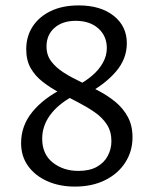

<svg xmlns="http://www.w3.org/2000/svg" viewBox="-20 -684 557 710"><path d="M257 6Q200 6 155 -14Q110 -34 84 -70Q58 -106 58 -155Q58 -219 99.5 -270Q141 -321 215 -358L249 -328Q194 -298 165 -258Q136 -218 136 -171Q136 -114 175 -83Q214 -52 270 -52Q311 -52 338 -67Q365 -82 378.5 -107.5Q392 -133 392 -162Q392 -198 375 -224Q358 -250 329.5 -269.5Q301 -289 268 -306Q235 -323 201 -341Q167 -359 138.5 -381Q110 -403 93.5 -432Q77 -461 77 -502Q77 -549 100.5 -585.5Q124 -622 167.5 -643Q211 -664 271 -664Q352 -664 400.5 -625.5Q449 -587 449 -524Q449 -466 408.5 -419Q368 -372 302 -337L265 -367Q297 -384 321.5 -405Q346 -426 360.5 -452Q375 -478 375 -506Q375 -551 343.5 -579Q312 -607 260 -607Q211 -607 181.5 -581Q152 -555 152 -512Q152 -480 169.5 -457Q187 -434 215 -416Q243 -398 277 -382Q311 -366 345 -348Q379 -330 407 -307Q435 -284 452.5 -252Q470 -220 470 -176Q470 -125 443.5 -83.5Q417 -42 369 -18Q321 6 257 6Z"/></svg>

Font: Ysabeau Office Medium
Style: Regular
Weight: 500
Designer: Christian Thalmann (Catharsis Fonts)
Version: Version 2.001;gftools[0.9.30]; featfreeze: tnum,lnum,ss02